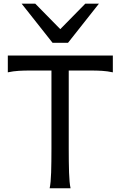

<svg xmlns="http://www.w3.org/2000/svg" viewBox="-20 -1011 658 1031"><path d="M585.9 -712.9V-622.6Q556.6 -628.9 528.1 -630.6Q499.5 -632.3 466.3 -632.3H349.1V-212.4Q349.1 -140.1 350.8 -84.7Q352.5 -29.3 358.9 0H246.6Q252.9 -29.3 254.6 -84.7Q256.3 -140.1 256.3 -212.4V-632.3H141.6Q108.9 -632.3 80.1 -630.6Q51.3 -628.9 22 -622.6V-712.9ZM169.4 -991.2 303.7 -854.5 438 -991.2H511.2L345.2 -781.2H262.2L96.2 -991.2Z"/></svg>

Font: Andika FrenchTight
Style: Regular
Weight: 400
Designer: Victor Gaultney, Annie Olsen, Julie Remington, Don Collingsworth, Eric Hays, Becca Hirsbrunner
Foundry: SIL International
Version: Version 5.000 ; Dig1 Dig4Opn Dig7 LnSpcTght